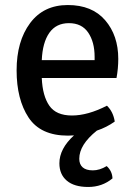

<svg xmlns="http://www.w3.org/2000/svg" viewBox="-20 -526 541 763"><path d="M274 12 250 13Q141 13 93.5 -59Q46 -131 46 -246.5Q46 -362 99.5 -434Q153 -506 249.5 -506Q346 -506 398 -445.5Q450 -385 450 -292Q450 -254 443 -216H146Q149 -145 176 -106Q203 -67 266 -67Q329 -67 405 -106Q430 -82 436 -43Q404 -20 365 -7Q295 49 295 105Q295 127 308.5 139Q322 151 349 151Q376 151 404 134Q426 154 427 183Q386 217 330.5 217Q275 217 245.5 192Q216 167 216 123Q216 65 274 12ZM146 -287H356V-300Q356 -359 330.5 -396.5Q305 -434 254 -434Q203 -434 176 -395.5Q149 -357 146 -287Z"/></svg>

Font: Signika Negative
Style: Regular
Weight: 400
Designer: Anna Giedrys
Foundry: Anna Giedrys
Version: Version 1.001